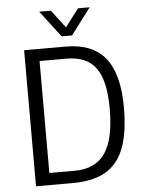

<svg xmlns="http://www.w3.org/2000/svg" viewBox="-59 -937 737 984"><g transform="rotate(-5 309.0 -445.0)"><path d="M86 -700H301Q438 -700 504 -617.5Q570 -535 570 -364Q570 -235 539.5 -155Q509 -75 444 -37.5Q379 0 273 0H86ZM289 -62Q397 -62 447 -134.5Q497 -207 497 -364Q497 -507 450 -572.5Q403 -638 299 -638H160V-62ZM180 -890H240L310 -798L380 -890H440L337 -754H284Z"/></g></svg>

Font: Sarabun Light
Style: Regular
Weight: 300
Designer: Suppakit Chalermlarp | Katatrad Co.,Ltd.
Foundry: Cadson Demak Co.,Ltd.
Version: Version 1.000; ttfautohint (v1.6)